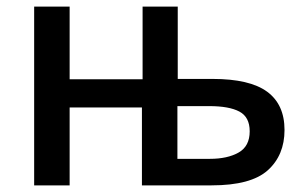

<svg xmlns="http://www.w3.org/2000/svg" viewBox="-20 -559 927 579"><path d="M516 -539V-321H621Q733 -321 785.5 -282.5Q838 -244 838 -167Q838 -91 787.5 -45.5Q737 0 618 0H408V-235H190V0H83V-539H190V-320H410V-539ZM611 -239H515V-80H613Q666 -80 699.5 -99Q733 -118 733 -163Q733 -206 702 -222.5Q671 -239 611 -239Z"/></svg>

Font: Noto Sans Medium
Style: Regular
Weight: 500
Designer: Monotype Design Team
Foundry: Monotype Imaging Inc.
Version: Version 2.007